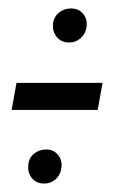

<svg xmlns="http://www.w3.org/2000/svg" viewBox="-20 -467 288 454"><path d="M7.5 -207H211L222.5 -271H19ZM85 -33Q99.5 -33 110.8 -42.5Q122 -52 124.5 -66.5Q128.5 -86 118 -99.8Q107.5 -113.5 89.5 -113.5Q73 -113.5 61.2 -104.2Q49.5 -95 47.5 -81.5Q44 -61 54.5 -47Q65 -33 85 -33ZM144 -366.5Q158.5 -366.5 170 -376.2Q181.5 -386 184 -400Q188 -419.5 177.5 -433.2Q167 -447 148 -447Q132 -447 120.2 -437.8Q108.5 -428.5 106 -415Q102.5 -395 113.2 -380.8Q124 -366.5 144 -366.5Z"/></svg>

Font: Anybody SemiExpanded
Style: Italic
Weight: 400
Width: 6
Italic angle: -10°
Version: Version 1.113;gftools[0.9.25]